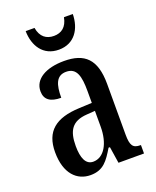

<svg xmlns="http://www.w3.org/2000/svg" viewBox="-141 -826 746 919"><g transform="rotate(-20 232.5 -367.0)"><path d="M223 -606C303 -606 342 -669 343 -744H298C289 -696 261 -676 223 -676C185 -676 156 -696 148 -744H103C104 -669 143 -606 223 -606ZM160 10C226 10 251 -28 285 -84H292L305 0H435V-43H432C395 -43 383 -59 383 -115V-373C383 -500 330 -547 226 -547C134 -547 71 -511 71 -449C71 -407 98 -386 154 -386C154 -452 167 -495 218 -495C272 -495 283 -448 283 -373V-313L218 -310C97 -305 37 -257 37 -151C37 -41 92 10 160 10ZM194 -46C156 -46 140 -84 140 -145C140 -223 165 -264 242 -269L284 -272V-191C284 -107 249 -46 194 -46Z"/></g></svg>

Font: Noto Serif Khmer ExtraCondensed Medium
Style: Regular
Weight: 500
Width: 2
Designer: Danh Hong and the Monotype Design Team
Foundry: Monotype Imaging Inc.
Version: Version 2.004